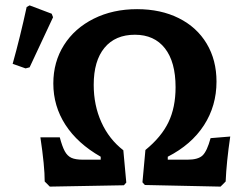

<svg xmlns="http://www.w3.org/2000/svg" viewBox="-20 -688 911 713"><path d="M146 -14Q146 -71 130 -178H202Q211 -144 220.5 -126.5Q230 -109 245 -102Q260 -95 288 -95H354V-106Q268 -155 223 -224.5Q178 -294 178 -378Q178 -458 217.5 -520.5Q257 -583 328 -618.5Q399 -654 489 -654Q577 -654 644 -620.5Q711 -587 747.5 -526Q784 -465 784 -385Q784 -295 737.5 -223Q691 -151 603 -106V-95H676Q716 -95 732.5 -111Q749 -127 762 -175L835 -181Q821 -86 818 -14L799 5L518 -1L509 -11L520 -131Q579 -179 605.5 -234Q632 -289 632 -364Q632 -458 592.5 -508.5Q553 -559 481 -559Q408 -559 368 -510.5Q328 -462 328 -373Q328 -297 356.5 -234Q385 -171 438 -130L449 -10L440 0L165 5ZM27 -451Q55 -551 79 -662L90 -668L172 -637L177 -624L90 -438L75 -434Z"/></svg>

Font: Alegreya
Style: Bold
Weight: 700
Designer: Juan Pablo del Peral
Foundry: Huerta Tipografica
Version: Version 2.008; ttfautohint (v1.8)